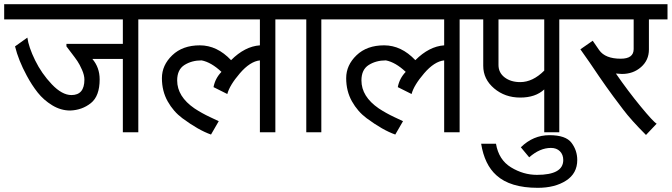

<svg xmlns="http://www.w3.org/2000/svg" viewBox="-30 -633 3215 919"><path d="M374 -252Q374 -273 362.5 -299Q351 -325 340.5 -340.5Q330 -356 310 -382Q290 -408 288 -411V-423H558V-540H-10V-613H713V-540H632V0H558V-351H412Q447 -310 447 -253Q447 -173 405 -139.5Q363 -106 306 -104Q261 -104 220 -129Q179 -154 150.5 -190Q122 -226 98 -271Q58 -345 42 -411L101 -453Q107 -408 138 -344.5Q169 -281 218 -229.5Q267 -178 312 -178Q374 -178 374 -252Z M818 -248Q818 -171 901 -114Q936 -91 975.5 -72.5Q1015 -54 1017 -53L980 11Q920 -10 843 -67Q800 -99 772.5 -148Q745 -197 745 -259Q745 -321 794.5 -368.5Q844 -416 926.5 -416Q1009 -416 1076 -345Q1142 -411 1214 -416V-540H693V-613H1369V-540H1288V0H1214V-344Q1167 -339 1118 -282Q1069 -225 1058 -183L992 -216Q1000 -258 1030 -289Q981 -335 935 -344Q888 -344 853 -322Q818 -300 818 -248Z M1595 -540H1508V0H1436V-540H1349V-613H1595Z M1700 -248Q1700 -171 1783 -114Q1818 -91 1857.5 -72.5Q1897 -54 1899 -53L1862 11Q1802 -10 1725 -67Q1682 -99 1654.5 -148Q1627 -197 1627 -259Q1627 -321 1676.5 -368.5Q1726 -416 1808.5 -416Q1891 -416 1958 -345Q2024 -411 2096 -416V-540H1575V-613H2251V-540H2170V0H2096V-344Q2049 -339 2000 -282Q1951 -225 1940 -183L1874 -216Q1882 -258 1912 -289Q1863 -335 1817 -344Q1770 -344 1735 -322Q1700 -300 1700 -248Z M2460 -240Q2520 -240 2575 -295V-540H2356V-322Q2356 -285 2385.5 -262.5Q2415 -240 2460 -240ZM2575 -205Q2533 -166 2460 -166Q2387 -166 2335 -210Q2283 -254 2283 -318V-540H2231V-613H2730V-540H2647V0H2575Z M2607 75Q2554 75 2503 120L2463 72Q2522 14 2600 14Q2678 14 2705.5 50.5Q2733 87 2733 133Q2733 197 2679.5 231.5Q2626 266 2544 266Q2412 266 2346 206Q2289 155 2273 55H2344Q2357 132 2416 168Q2475 204 2540 204Q2666 204 2666 133Q2666 107 2650 91Q2634 75 2607 75Z M3076 -396Q3076 -345 3038.5 -312Q3001 -279 2947 -279Q2938 -279 2918 -281Q2976 -197 3036.5 -123.5Q3097 -50 3113 -41L3062 13Q2990 -59 2952.5 -109Q2915 -159 2905.5 -171.5Q2896 -184 2871.5 -218.5Q2847 -253 2837 -268Q2793 -334 2748 -397L2807 -438L2838 -393Q2867 -352 2941 -352Q3003 -352 3003 -398V-540H2710V-613H3165V-540H3076Z"/></svg>

Font: Autonym
Style: Regular
Weight: 500
Version: Version 1.0.20131126